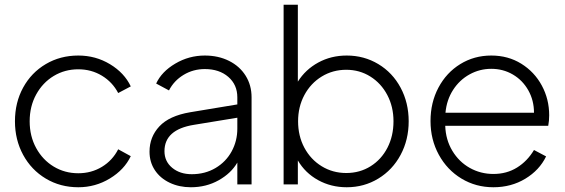

<svg xmlns="http://www.w3.org/2000/svg" viewBox="-20 -777 2379 809"><path d="M43 -266Q43 -345 77.5 -408Q112 -471 173 -507Q234 -543 310 -543Q383 -543 443.5 -506.5Q504 -470 531 -413L478 -385Q454 -431 409.5 -458Q365 -485 310 -485Q253 -485 206.5 -457Q160 -429 132.5 -379Q105 -329 105 -266Q105 -203 132.5 -153Q160 -103 206.5 -75Q253 -47 310 -47Q365 -47 409.5 -74Q454 -101 478 -148L531 -119Q504 -62 443 -25Q382 12 310 12Q234 12 173 -24.5Q112 -61 77.5 -124.5Q43 -188 43 -266Z M610 -138Q610 -200 651.5 -244.5Q693 -289 781 -304L980 -337V-367Q980 -420 942 -453Q904 -486 843 -486Q794 -486 753.5 -461.5Q713 -437 692 -396L638 -425Q661 -475 718.5 -509Q776 -543 843 -543Q900 -543 945 -520.5Q990 -498 1015 -458Q1040 -418 1040 -367V0H980V-92Q954 -47 901.5 -17.5Q849 12 784 12Q735 12 695 -7Q655 -26 632.5 -60Q610 -94 610 -138ZM788 -43Q844 -43 888 -69Q932 -95 956 -139Q980 -183 980 -235V-281L797 -251Q673 -231 673 -140Q673 -97 705.5 -70Q738 -43 788 -43Z M1235 -101V0H1175V-757H1235V-433Q1267 -484 1321 -513.5Q1375 -543 1441 -543Q1514 -543 1574 -507Q1634 -471 1668 -407.5Q1702 -344 1702 -266Q1702 -188 1668 -124.5Q1634 -61 1574 -24.5Q1514 12 1441 12Q1375 12 1320.5 -18Q1266 -48 1235 -101ZM1439 -48Q1496 -48 1541.5 -76.5Q1587 -105 1612.5 -154.5Q1638 -204 1638 -266Q1638 -327 1612 -376.5Q1586 -426 1540.5 -454.5Q1495 -483 1439 -483Q1382 -483 1335.5 -454.5Q1289 -426 1262.5 -376.5Q1236 -327 1236 -266Q1236 -204 1262.5 -154.5Q1289 -105 1335.5 -76.5Q1382 -48 1439 -48Z M1794 -267Q1794 -345 1827.5 -408Q1861 -471 1919.5 -507Q1978 -543 2050 -543Q2121 -543 2176.5 -508.5Q2232 -474 2263 -416.5Q2294 -359 2294 -291Q2294 -268 2290 -247H1856Q1858 -188 1886 -141.5Q1914 -95 1959.5 -69.5Q2005 -44 2059 -44Q2115 -44 2158.5 -71Q2202 -98 2230 -145L2281 -118Q2253 -60 2193.5 -24Q2134 12 2059 12Q1985 12 1924.5 -24.5Q1864 -61 1829 -125Q1794 -189 1794 -267ZM2230 -302Q2230 -354 2206 -396.5Q2182 -439 2141 -463Q2100 -487 2050 -487Q2001 -487 1958.5 -463.5Q1916 -440 1889 -398Q1862 -356 1857 -302Z"/></svg>

Font: BLUETTI 2.0 Extralight
Style: Roman
Weight: 200
Designer: Stijn de Vries
Foundry: tokotype
Version: Version 2.005;October 31, 2023;FontCreator 14.0.0.2814 64-bi